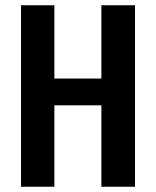

<svg xmlns="http://www.w3.org/2000/svg" viewBox="-20 -711 593 731"><path d="M366 0V-310H187V0H60V-691H187V-412H366V-691H494V0Z"/></svg>

Font: Fira Sans Extra Condensed Medium
Style: Regular
Weight: 500
Width: 1
Designer: Carrois Corporate & Edenspiekermann AG
Foundry: Carrois Corporate GbR & Edenspiekermann AG
Version: Version 4.203